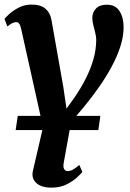

<svg xmlns="http://www.w3.org/2000/svg" viewBox="-25 -586 583 859"><path d="M308 -149.5Q336 -190 358 -233Q380 -276 392.8 -320.2Q405.5 -364.5 405.5 -409Q405.5 -422 401.2 -439Q397 -456 392.5 -473.5Q388 -491 388 -505.5Q388 -531 404.5 -548Q421 -565 453.5 -565Q491.5 -565 509.8 -536.2Q528 -507.5 528 -464.5Q528 -423 513.5 -378Q499 -333 474.2 -287.2Q449.5 -241.5 417.8 -196.2Q386 -151 352 -109.5Q336.5 -91.5 321.5 -73.5Q306.5 -55.5 293 -39.5L260.5 140Q256.5 159.5 261.5 169.5Q266.5 179.5 278 179.5Q289 179.5 301 173Q313 166.5 330 152L343.5 183.5Q337.5 191 319.5 207.8Q301.5 224.5 272.8 239Q244 253.5 205.5 253.5Q160 253.5 137.5 232.8Q115 212 122 179.5L167.5 -17L69.5 -457.5Q65.5 -474.5 60.2 -480.8Q55 -487 47.5 -487Q41 -487 32 -483.5Q23 -480 8 -467.5L-5 -501.5Q-0.5 -507.5 16.2 -523Q33 -538.5 58.8 -552Q84.5 -565.5 115.5 -565.5Q157 -565.5 178.2 -547.2Q199.5 -529 205 -498L258 -198.5L272.5 -100ZM45 -4 54.5 -67.5H424L415 -4Z"/></svg>

Font: Merriweather 24pt
Style: Bold Italic
Weight: 700
Italic angle: -7.8°
Designer: Eben Sorkin
Foundry: Eben Sorkin
Version: Version 2.101